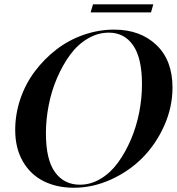

<svg xmlns="http://www.w3.org/2000/svg" viewBox="-20 -862 823 894"><path d="M324.2 12.2Q244.1 12.2 182.9 -18.6Q121.6 -49.3 86.2 -110.8Q50.8 -172.4 50.8 -256.8Q50.8 -330.6 74.7 -401.1Q98.6 -471.7 142.1 -529.5Q185.5 -587.4 242.4 -631.3Q299.3 -675.3 369.1 -699.7Q439 -724.1 511.2 -724.1Q632.8 -724.1 708 -652.8Q783.2 -581.5 783.2 -454.1Q783.2 -363.8 745.1 -277.8Q707 -191.9 644.5 -128.4Q582 -64.9 497.3 -26.4Q412.6 12.2 324.2 12.2ZM193.8 -241.2Q193.8 -118.7 236.1 -60.3Q278.3 -2 352.1 -2Q402.8 -2 449 -29.8Q495.1 -57.6 529.5 -105Q564 -152.3 589.6 -212.4Q615.2 -272.5 628.2 -338.6Q641.1 -404.8 641.1 -469.2Q641.1 -591.3 600.1 -650.6Q559.1 -710 486.8 -710Q435.1 -710 387.9 -681.9Q340.8 -653.8 306.2 -606.4Q271.5 -559.1 245.6 -498.8Q219.7 -438.5 206.8 -372.1Q193.8 -305.7 193.8 -241.2ZM401.9 -804.2 413.1 -841.8H693.8L683.1 -804.2Z"/></svg>

Font: Nyght Serif Medium Italic
Style: Regular
Weight: 500
Italic angle: -16°
Designer: Maksym Kobuzan
Version: Version 0.410;Glyphs 3.1.2 (3151)